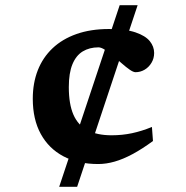

<svg xmlns="http://www.w3.org/2000/svg" viewBox="-20 -718 716 738"><path d="M207.5 0 440 -698H509L276.5 0ZM399 -606.5Q463 -606.5 501 -593.5Q539 -580.5 555.8 -559.8Q572.5 -539 572.5 -514.5Q572.5 -493.5 562.2 -476.5Q552 -459.5 535.8 -450Q519.5 -440.5 501 -440.5Q492.5 -440.5 478.8 -450Q465 -459.5 448.8 -473.8Q432.5 -488 415.8 -502.2Q399 -516.5 384 -526.2Q369 -536 358.5 -536Q324 -536 298.2 -520.5Q272.5 -505 258.5 -471.2Q244.5 -437.5 244.5 -383Q244.5 -318 262.2 -277.2Q280 -236.5 316.8 -217.2Q353.5 -198 409 -198Q450 -198 487.5 -206Q525 -214 564 -230L568 -176Q526.5 -145.5 489.8 -125.8Q453 -106 420.5 -96.8Q388 -87.5 357.5 -87.5Q280 -87.5 223.8 -117.2Q167.5 -147 136.8 -203Q106 -259 106 -338.5Q106 -398.5 125.2 -447.8Q144.5 -497 182 -532.5Q219.5 -568 274 -587.2Q328.5 -606.5 399 -606.5Z"/></svg>

Font: Newsreader 9pt SemiBold
Style: Regular
Weight: 600
Designer: Hugues Gentile
Foundry: Production Type
Version: Version 1.003